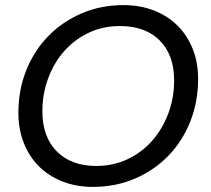

<svg xmlns="http://www.w3.org/2000/svg" viewBox="-20 -725 826 752"><path d="M756 -416Q756 -326 725 -248.5Q694 -171 639 -114.5Q584 -58 508.5 -25.5Q433 7 344 7Q278 7 224 -14.5Q170 -36 132 -74Q94 -112 73 -165.5Q52 -219 52 -283Q52 -373 83 -450Q114 -527 169 -583.5Q224 -640 299.5 -672.5Q375 -705 463 -705Q530 -705 584 -683.5Q638 -662 676 -624Q714 -586 735 -533Q756 -480 756 -416ZM146 -289Q146 -189 202.5 -132Q259 -75 357 -75Q424 -75 480.5 -102Q537 -129 577 -175Q617 -221 639.5 -281.5Q662 -342 662 -410Q662 -510 605.5 -566.5Q549 -623 450 -623Q382 -623 326 -596Q270 -569 230 -523Q190 -477 168 -416.5Q146 -356 146 -289Z"/></svg>

Font: SVN-Poppins
Style: Italic
Weight: 400
Italic angle: -10°
Designer: Ninad Kale (Devanagari), Jonny Pinhorn (Latin)
Foundry: Indian Type Foundry
Version: Version 3.002 2017; ttfautohint (v1.8.3)